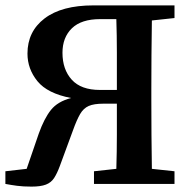

<svg xmlns="http://www.w3.org/2000/svg" viewBox="-20 -683 696 713"><path d="M0 0V-47L79 -56L124 -187Q144 -243 169 -274.5Q194 -306 244 -319Q156 -336 119 -381.5Q82 -427 82 -484Q82 -566 145.5 -614.5Q209 -663 327 -663H628V-616L544 -607Q543 -543 542.5 -479.5Q542 -416 542 -353V-310Q542 -246 542.5 -182Q543 -118 544 -56L628 -47V0H329V-47L412 -56Q414 -120 414 -182.5Q414 -245 414 -298H364Q329 -298 309.5 -289.5Q290 -281 277.5 -259.5Q265 -238 251 -199L202 -66Q192 -39 181 -22Q170 -5 150.5 2.5Q131 10 97 10Q66 10 43.5 7Q21 4 0 0ZM351 -349H414Q414 -424 414 -487.5Q414 -551 412 -612H352Q282 -612 247 -578Q212 -544 212 -487Q212 -425 246.5 -387Q281 -349 351 -349Z"/></svg>

Font: Source Serif Pro Semibold
Style: Regular
Weight: 600
Designer: Frank Grießhammer
Foundry: Adobe Systems Incorporated
Version: Version 3.000;hotconv 1.0.109;makeotfexe 2.5.65596